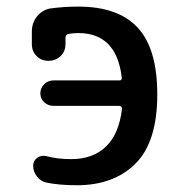

<svg xmlns="http://www.w3.org/2000/svg" viewBox="-20 -547 540 574"><path d="M75.2 -415V-452.1Q75.2 -478.5 90.3 -497.6Q105.5 -516.6 128.9 -521.5Q170.9 -527.3 213.9 -527.3Q333 -527.3 391.6 -464.4Q450.2 -401.4 450.2 -264.6Q450.2 -123 385.3 -58.1Q320.3 6.8 210 6.8Q158.2 6.8 119.1 -1Q101.6 -4.9 90.3 -19.5Q79.1 -34.2 79.1 -51.8Q79.1 -66.4 91.3 -75.2Q103.5 -84 119.1 -80.1Q152.3 -71.3 192.4 -71.3Q257.8 -71.3 296.9 -108.9Q335.9 -146.5 344.7 -221.7Q344.7 -229.5 336.9 -230.5H139.6Q124 -230.5 112.3 -241.2Q100.6 -252 100.6 -268.1Q100.6 -284.2 112.3 -295.4Q124 -306.6 139.6 -306.6H336.9Q345.7 -306.6 343.8 -316.4Q328.1 -448.2 213.9 -448.2Q199.2 -448.2 183.6 -445.3Q175.8 -443.4 175.8 -433.6V-415Q175.8 -393.6 161.1 -379.4Q146.5 -365.2 125 -365.2Q103.5 -365.2 89.4 -379.4Q75.2 -393.6 75.2 -415Z"/></svg>

Font: Rounded Mgen+ 1mn medium
Style: Regular
Weight: 500
Designer: [Source Han Sans]
Ryoko NISHIZUKA  (kana & ideographs); Paul D. Hunt (Latin, Greek & Cyrillic); Wenlong ZHANG  (bopomofo
Version: Version 1.059.20150602